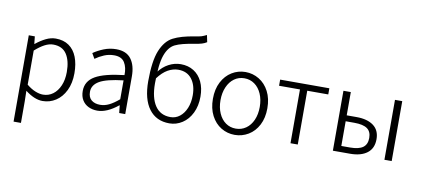

<svg xmlns="http://www.w3.org/2000/svg" viewBox="-87 -1133 3710 1691"><g transform="rotate(10 1768.0 -287.5)"><path d="M152 -536 159 -470H162Q205 -505 249.5 -527Q294 -549 338 -549Q408 -549 456 -515.5Q504 -482 528 -420.5Q552 -359 552 -276Q552 -187 520 -121.5Q488 -56 434.5 -21.5Q381 13 317 13Q245 13 162 -51L164 46V236H98V-536ZM484 -275Q484 -376 445.5 -434.5Q407 -493 325 -493Q289 -493 249.5 -472.5Q210 -452 164 -411V-106Q203 -74 241 -58.5Q279 -43 311 -43Q361 -43 400 -72Q439 -101 461.5 -153.5Q484 -206 484 -275Z M651 -136Q651 -224 731.5 -270.5Q812 -317 989 -337Q991 -405 964 -449Q937 -493 870 -493Q823 -493 781 -475.5Q739 -458 703 -432L676 -479Q716 -507 768.5 -528Q821 -549 879 -549Q970 -549 1012.5 -492Q1055 -435 1055 -337V0H1001L994 -67H991Q892 13 807 13Q763 13 727.5 -4Q692 -21 671.5 -54.5Q651 -88 651 -136ZM989 -121V-290Q840 -273 777.5 -237Q715 -201 715 -140Q715 -90 744.5 -66Q774 -42 822 -42Q863 -42 902.5 -61.5Q942 -81 989 -121Z M1204 -321Q1204 -502 1242.5 -596Q1281 -690 1349.5 -725.5Q1418 -761 1538 -780Q1579 -786 1598 -792Q1617 -798 1643 -811L1656 -749Q1636 -736 1612 -729Q1588 -722 1552 -716Q1433 -698 1378 -671Q1323 -644 1294.5 -564Q1266 -484 1266 -311Q1266 -184 1313 -113.5Q1360 -43 1451 -43Q1497 -43 1533.5 -71.5Q1570 -100 1591 -150.5Q1612 -201 1612 -266Q1612 -356 1569.5 -411Q1527 -466 1449 -466Q1402 -466 1356 -440.5Q1310 -415 1265 -355L1263 -410Q1302 -463 1354 -490.5Q1406 -518 1462 -518Q1528 -518 1577.5 -487Q1627 -456 1654 -399Q1681 -342 1681 -266Q1681 -183 1650 -119.5Q1619 -56 1566 -21.5Q1513 13 1451 13Q1333 13 1268.5 -73.5Q1204 -160 1204 -321Z M1792 -267Q1792 -354 1825 -417.5Q1858 -481 1913.5 -515Q1969 -549 2035 -549Q2101 -549 2157 -515Q2213 -481 2246 -417.5Q2279 -354 2279 -267Q2279 -181 2246 -117.5Q2213 -54 2157 -20.5Q2101 13 2035 13Q1969 13 1913.5 -20.5Q1858 -54 1825 -117.5Q1792 -181 1792 -267ZM2211 -267Q2211 -333 2188.5 -384.5Q2166 -436 2126 -464.5Q2086 -493 2035 -493Q1984 -493 1944.5 -464.5Q1905 -436 1882.5 -384.5Q1860 -333 1860 -267Q1860 -201 1882.5 -150Q1905 -99 1944.5 -71Q1984 -43 2035 -43Q2086 -43 2126 -71Q2166 -99 2188.5 -150Q2211 -201 2211 -267Z M2346 -481V-536H2786V-481H2598V0H2533V-481Z M2978 -536V-328H3066Q3163 -328 3218 -287Q3273 -246 3273 -166Q3273 -84 3218 -42Q3163 0 3066 0H2912V-536ZM3208 -166Q3208 -223 3171 -249Q3134 -275 3056 -275H2978V-54H3056Q3134 -54 3171 -81Q3208 -108 3208 -166ZM3438 -536V0H3373V-536Z"/></g></svg>

Font: 寒蝉端黑体 Light
Style: Regular
Weight: 300
Designer: ChillDuanSans {Warren2060}; 
Source Han Sans {Ryoko NISHIZUKA 西塚涼子 (kana, bopomofo & ideographs); Paul D. Hunt (Latin, G
Foundry: ChillType&Adobe
Version: Version 1.300;Glyphs 3.3 (3306)